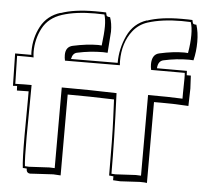

<svg xmlns="http://www.w3.org/2000/svg" viewBox="-55 -792 936 882"><g transform="rotate(5 413.5 -351.5)"><path d="M21 -363 2 -362 -1 -511H74Q73 -516 73 -528Q73 -590 101.5 -643Q130 -696 191 -715V-714Q252 -736 349 -736Q384 -736 399 -735Q400 -733 401 -727Q402 -721 403 -720Q408 -715 419 -715Q429 -688 429 -649L422 -551L401 -552Q341 -552 282 -539Q262 -535 257 -508L472 -509Q472 -575 500 -635Q528 -695 589 -715V-714Q652 -736 748 -736Q782 -736 797 -735Q798 -732 799 -726.5Q800 -721 801 -720Q804 -715 817 -715Q828 -681 828 -636.5Q828 -592 818 -551L798 -552Q739 -552 681 -539Q656 -534 654 -500H792L793 -480H812Q815 -423 815 -420L813 -340Q753 -344 689 -344H654V29Q646 27 621 27L531 32Q520 32 498 30V12Q498 12 478 10Q478 -168 474 -250.5Q470 -333 470 -340Q354 -344 256 -344V29Q232 27 222 27L133 32L117 33Q98 33 98 11L80 10Q75 -25 75 -142L76 -303V-343L22 -342ZM774 -583 790 -582Q798 -628 798 -665.5Q798 -703 790 -725Q775 -726 748 -726Q658 -726 592 -705Q552 -692 526 -659Q482 -603 482 -518Q482 -506 483 -499L230 -498Q227 -511 227 -524Q227 -562 260 -569Q324 -583 376 -583L392 -582Q399 -638 399 -670.5Q399 -703 392 -725Q377 -726 349 -726Q260 -726 198 -706Q136 -686 109.5 -635.5Q83 -585 83 -526Q83 -516 85 -500Q74 -501 50 -501H9L12 -372Q27 -373 52 -373H87L85 -136Q85 -27 89 1Q96 2 108 2L202 -3Q218 -3 226 -2V-374Q355 -374 479 -370Q488 -151 488 1Q495 2 507 2L600 -3Q616 -3 624 -2V-374Q721 -374 783 -371V-396L784 -463Q784 -483 783 -490H628Q625 -504 625 -516Q625 -562 659 -569Q721 -583 774 -583Z"/></g></svg>

Font: Londrina Shadow
Style: Regular
Weight: 400
Designer: Marcelo Magalhaes
Foundry: Marcelo Magalhaes
Version: Version 1.001 2011